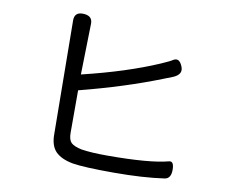

<svg xmlns="http://www.w3.org/2000/svg" viewBox="-83 -873 1165 979"><g transform="rotate(10 500.0 -383.5)"><path d="M268 -769Q319 -769 319 -727L313 -462Q541 -517 705 -588Q751 -608 764 -617Q793 -634 810 -593Q828 -553 779 -532Q740 -516 733 -514Q547 -440 313 -380V-160Q313 -124 328 -109Q344 -94 383 -86Q434 -78 516 -78Q737 -78 833 -104Q858 -110 858 -64Q858 -19 826 -14Q717 2 564 2Q411 2 351 -8Q291 -19 261 -49Q232 -79 232 -138L226 -727Q226 -769 268 -769Z"/></g></svg>

Font: Swei Gothic CJK TC Regular
Style: Regular
Weight: 400
Version: Version 2.129